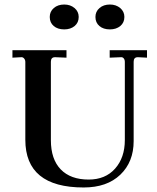

<svg xmlns="http://www.w3.org/2000/svg" viewBox="-20 -819 695 849"><path d="M350 10Q92 10 92 -201V-545Q92 -554 86.5 -560.5Q81 -567 73 -566L35 -564V-597H274V-564L225 -566H223Q205 -566 205 -546V-199Q205 -115 248.5 -70Q292 -25 372 -25Q446 -25 489 -73.5Q532 -122 532 -200V-545Q532 -555 527 -561Q522 -567 514 -566L465 -564V-597H630V-564L591 -566H589Q571 -566 571 -546V-195Q571 -103 512 -46.5Q453 10 350 10ZM466 -689Q437 -689 419.5 -704Q402 -719 402 -744Q402 -768 420 -783.5Q438 -799 466 -799Q493 -799 511.5 -783.5Q530 -768 530 -744Q530 -719 512 -704Q494 -689 466 -689ZM264 -689Q235 -689 217.5 -704Q200 -719 200 -744Q200 -768 218 -783.5Q236 -799 264 -799Q291 -799 309.5 -783.5Q328 -768 328 -744Q328 -719 310 -704Q292 -689 264 -689Z"/></svg>

Font: UnnaMedium
Style: Regular
Weight: 500
Designer: Jorge de Buen Unna
Foundry: Omnibus-Type
Version: Version 2.008;hotconv 1.0.109;makeotfexe 2.5.65596